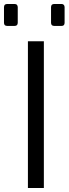

<svg xmlns="http://www.w3.org/2000/svg" viewBox="-63 -943 344 963"><path d="M77 0V-736H157V0ZM209 -813Q193 -813 193 -829V-907Q193 -923 209 -923H246Q253 -923 257 -918.5Q261 -914 261 -907V-829Q261 -813 246 -813ZM-27 -813Q-43 -813 -43 -829V-907Q-43 -923 -27 -923H10Q18 -923 22 -918.5Q26 -914 26 -907V-829Q26 -813 10 -813Z"/></svg>

Font: Exo Thin
Style: Regular
Weight: 400
Version: Version 2.000